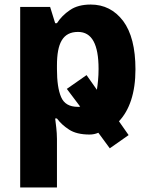

<svg xmlns="http://www.w3.org/2000/svg" viewBox="-20 -576 651 836"><path d="M319.8 -437C380.4 -437 409.2 -382.8 409.2 -275.9C409.2 -240.2 405.8 -210.4 401.9 -185.1L356.9 -249L271 -189L329.1 -111.8C327.6 -111.3 326.2 -110.8 324.2 -110.8H318.8C282.2 -110.8 258.3 -125 246.1 -153.3C233.9 -181.6 228 -222.2 228 -274.9V-291C228 -388.2 253.4 -437 319.8 -437ZM370.1 9.8C383.3 9.8 396 7.3 408.2 2L458 69.8L540 12.2L498 -47.9C543.5 -96.2 569.8 -170.9 569.8 -273.9C569.8 -366.7 551.8 -437 516.1 -484.9C480 -532.2 433.1 -556.2 375 -556.2C338.4 -556.2 308.1 -548.3 284.7 -532.2C260.7 -516.1 242.2 -497.1 228 -475.1H220.2L198.2 -545.9H67.9V240.2H228V28.8C228 -4.4 222.7 -38.6 220.2 -60.1H228C241.2 -42 258.8 -25.9 280.8 -11.7C302.2 2.4 332 9.8 370.1 9.8Z"/></svg>

Font: Avrile Sans
Style: Bold
Weight: 700
Designer: Monotype Design Team, Google (font), Stefan Peev (BGR Cyrillic), Cristiano Sobral (main changes)
Foundry: The Avrile Sans Project Authors
Version: Version 3.110